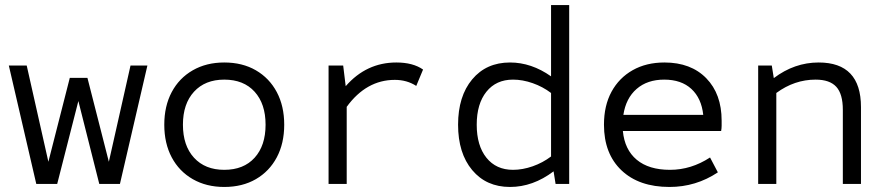

<svg xmlns="http://www.w3.org/2000/svg" viewBox="-20 -730 3520 762"><path d="M124 0 15 -470H86L172 -88L257 -421H327L412 -88L498 -470H565L456 0H374L291 -329L207 0Z M870 12Q799 12 745 -19Q691 -50 661.5 -105.5Q632 -161 632 -235Q632 -309 661.5 -364.5Q691 -420 745 -451Q799 -482 870 -482Q942 -482 995.5 -451Q1049 -420 1078.5 -364.5Q1108 -309 1108 -235Q1108 -161 1078.5 -105.5Q1049 -50 995.5 -19Q942 12 870 12ZM870 -56Q947 -56 990.5 -104Q1034 -152 1034 -235Q1034 -318 990.5 -366Q947 -414 870 -414Q794 -414 750 -366Q706 -318 706 -235Q706 -152 750 -104Q794 -56 870 -56Z M1284 0V-470H1342L1352 -388Q1434 -482 1553 -482Q1619 -482 1659 -454L1632 -389Q1595 -413 1547 -413Q1434 -413 1356 -306V0Z M2004 12Q1910 12 1854 -55Q1798 -122 1798 -235Q1798 -348 1854 -415Q1910 -482 2004 -482Q2089 -482 2167 -427V-710H2239V0H2185L2177 -50Q2095 12 2004 12ZM2016 -56Q2054 -56 2094 -70Q2134 -84 2167 -109V-361Q2134 -386 2094 -400Q2054 -414 2016 -414Q1949 -414 1910.5 -366Q1872 -318 1872 -235Q1872 -152 1910.5 -104Q1949 -56 2016 -56Z M2637 12Q2516 12 2446.5 -54Q2377 -120 2377 -235Q2377 -311 2407 -366Q2437 -421 2491 -451.5Q2545 -482 2617 -482Q2722 -482 2783 -419.5Q2844 -357 2844 -251Q2844 -241 2844 -231Q2844 -221 2842 -210H2452Q2459 -136 2507 -96Q2555 -56 2639 -56Q2723 -56 2798 -105L2829 -46Q2742 12 2637 12ZM2454 -274H2771Q2764 -340 2724 -377Q2684 -414 2616 -414Q2549 -414 2506.5 -377Q2464 -340 2454 -274Z M2989 0V-470H3043L3051 -420Q3133 -482 3229 -482Q3397 -482 3397 -305V0H3325V-294Q3325 -357 3299 -385.5Q3273 -414 3217 -414Q3133 -414 3061 -361V0Z"/></svg>

Font: Sometype Mono
Style: Regular
Weight: 400
Monospace: yes
Designer: Ryoichi Tsunekawa
Foundry: Dharma Type
Version: Version 1.000; ttfautohint (v1.8.3)